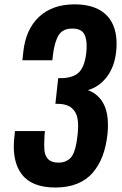

<svg xmlns="http://www.w3.org/2000/svg" viewBox="-20 -839 555 870"><path d="M231.4 10.7Q124.5 10.7 79.1 -48.8Q42.5 -96.2 42.5 -175.3Q42.5 -194.8 44.9 -216.3L47.9 -245.1H183.6Q181.6 -227.5 181.6 -223.1Q180.2 -202.6 180.2 -185.5Q180.2 -170.9 181.2 -158.7Q183.6 -131.8 199 -116.9Q214.4 -102.1 244.6 -102.1Q264.2 -102.1 278.3 -108.6Q292.5 -115.2 301.5 -125.5Q310.5 -135.7 316.7 -153.6Q322.8 -171.4 325.9 -188.7Q329.1 -206.1 332 -231.9Q334 -251.5 334 -267.6Q334 -287.1 331.1 -302.7Q325.7 -331.1 306.2 -348.6Q286.6 -366.2 251 -368.2Q248 -368.7 231 -368.7L243.7 -484.9H261.2Q314.9 -486.8 339.6 -513.2Q364.3 -539.6 371.1 -601.1Q372.6 -616.2 372.6 -629.4Q372.6 -663.1 362.8 -682.6Q349.1 -710 307.1 -709.5Q264.2 -709.5 245.8 -679.7Q227.5 -649.9 220.2 -592.3L217.3 -565.9H81.5L85.4 -602.5Q96.2 -705.6 156.7 -762.5Q217.3 -819.3 317.9 -819.3Q419.9 -819.3 468.8 -763.7Q508.3 -718.3 508.3 -640.6Q508.3 -623.5 506.3 -605Q499 -536.6 464.4 -491Q429.7 -445.3 378.4 -430.7Q428.7 -412.1 452.1 -362.8Q469.2 -326.7 469.2 -273.9Q469.2 -254.9 467.3 -233.9Q461.4 -177.2 445.1 -133.5Q428.7 -89.8 400.6 -56.9Q372.6 -23.9 329.8 -6.6Q287.1 10.7 231.4 10.7Z"/></svg>

Font: Oswald
Style: Medium
Weight: 500
Designer: Vernon Adams
Foundry: Vernon Adams
Version: 3.0; ttfautohint (v0.94.23-7a4d-dirty) -l 8 -r 50 -G 150 -x 